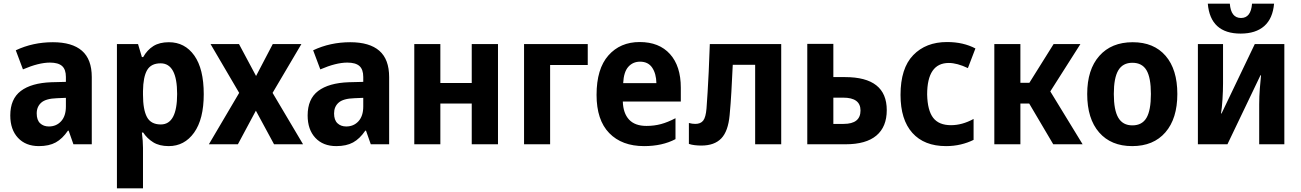

<svg xmlns="http://www.w3.org/2000/svg" viewBox="-20 -786 7088 1046"><path d="M192 10Q120 10 78 -35Q36 -80 36 -157Q36 -247 93.5 -290.5Q151 -334 260 -338L339 -340V-367Q339 -408 318 -426.5Q297 -445 252 -445Q191 -445 105 -408L66 -512Q159 -556 268 -556Q373 -556 426.5 -509.5Q480 -463 480 -366V0H380L354 -74H350Q320 -30 283.5 -10Q247 10 192 10ZM246 -97Q287 -97 313 -125.5Q339 -154 339 -206V-253L291 -251Q230 -249 205 -227Q180 -205 180 -168Q180 -132 198.5 -114.5Q217 -97 246 -97Z M617 240V-546H732L753 -475H760Q782 -514 815.5 -535Q849 -556 900 -556Q987 -556 1038.5 -483.5Q1090 -411 1090 -273Q1090 -137 1037.5 -63.5Q985 10 899 10Q848 10 814.5 -11Q781 -32 760 -64H753Q759 -16 759 20V240ZM856 -108Q945 -108 945 -274Q945 -441 855 -441Q803 -441 781.5 -404Q760 -367 759 -290V-270Q759 -189 780.5 -148.5Q802 -108 856 -108Z M1118 0 1283 -280 1127 -546H1282L1375 -372L1466 -546H1622L1465 -280L1631 0H1473L1374 -183L1276 0Z M1812 10Q1740 10 1698 -35Q1656 -80 1656 -157Q1656 -247 1713.5 -290.5Q1771 -334 1880 -338L1959 -340V-367Q1959 -408 1938 -426.5Q1917 -445 1872 -445Q1811 -445 1725 -408L1686 -512Q1779 -556 1888 -556Q1993 -556 2046.5 -509.5Q2100 -463 2100 -366V0H2000L1974 -74H1970Q1940 -30 1903.5 -10Q1867 10 1812 10ZM1866 -97Q1907 -97 1933 -125.5Q1959 -154 1959 -206V-253L1911 -251Q1850 -249 1825 -227Q1800 -205 1800 -168Q1800 -132 1818.5 -114.5Q1837 -97 1866 -97Z M2237 0V-546H2379V-334H2550V-546H2693V0H2550V-222H2379V0Z M2835 0V-546H3182V-432H2977V0Z M3489 10Q3368 10 3299 -61Q3230 -132 3230 -269Q3230 -411 3294.5 -484Q3359 -557 3465 -557Q3571 -557 3630 -491.5Q3689 -426 3689 -308V-233H3373Q3375 -169 3407 -134.5Q3439 -100 3502 -100Q3544 -100 3581 -110Q3618 -120 3660 -142V-28Q3588 10 3489 10ZM3375 -333H3556Q3555 -385 3533 -417.5Q3511 -450 3467 -450Q3428 -450 3403 -422Q3378 -394 3375 -333Z M3801 7Q3783 7 3765.5 5Q3748 3 3733 -2V-116Q3751 -111 3768 -111Q3797 -111 3811 -129Q3825 -147 3829 -195Q3832 -236 3835 -284Q3838 -332 3841 -395Q3844 -458 3847 -546H4236V0H4094V-433H3972Q3968 -349 3964.5 -286Q3961 -223 3955 -159Q3947 -71 3909.5 -32Q3872 7 3801 7Z M4378 0V-547H4520V-366H4584Q4811 -366 4811 -186Q4811 -95 4754.5 -47.5Q4698 0 4587 0ZM4520 -111H4576Q4668 -111 4668 -184Q4668 -254 4574 -254H4520Z M5134 10Q5015 10 4950.5 -62Q4886 -134 4886 -269Q4886 -414 4955 -485.5Q5024 -557 5139 -557Q5185 -557 5223.5 -548Q5262 -539 5294 -522L5253 -415Q5194 -443 5149 -443Q5031 -443 5031 -271Q5033 -184 5064 -144Q5095 -104 5161 -104Q5222 -104 5284 -138V-24Q5252 -8 5214 1Q5176 10 5134 10Z M5397 0V-546H5539V-335H5588L5720 -546H5866L5702 -288L5878 0H5718L5587 -222H5539V0Z M6148 10Q6033 10 5968 -64.5Q5903 -139 5903 -274Q5903 -407 5969 -481.5Q6035 -556 6151 -556Q6266 -556 6330 -482Q6394 -408 6394 -274Q6394 -140 6329 -65Q6264 10 6148 10ZM6149 -103Q6202 -103 6226 -144Q6250 -185 6250 -274Q6250 -363 6226 -403.5Q6202 -444 6149 -444Q6097 -444 6072.5 -403Q6048 -362 6048 -274Q6048 -186 6072.5 -144.5Q6097 -103 6149 -103Z M6506 0V-546H6643V-331Q6643 -292 6640 -244.5Q6637 -197 6632 -168H6635L6816 -546H6977V0H6840V-217Q6840 -260 6843.5 -304Q6847 -348 6850 -376H6847L6667 0ZM6739 -603Q6574 -603 6560 -766H6680Q6686 -688 6741 -688Q6795 -688 6801 -766H6921Q6914 -685 6867.5 -644Q6821 -603 6739 -603Z"/></svg>

Font: Noto Sans SemiCondensed
Style: Bold
Weight: 700
Width: 4
Designer: Monotype Design Team
Foundry: Monotype Imaging Inc.
Version: Version 2.013; ttfautohint (v1.8.4.7-5d5b)